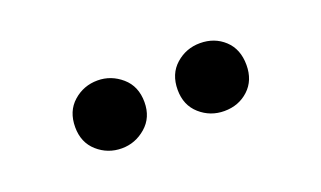

<svg xmlns="http://www.w3.org/2000/svg" viewBox="-33 -865 626 375"><g transform="rotate(-20 280.0 -677.5)"><path d="M388 -607Q359 -607 337.5 -626Q316 -645 316 -677Q316 -710 337.5 -729Q359 -748 388 -748Q418 -748 438.5 -729Q459 -710 459 -677Q459 -645 438.5 -626Q418 -607 388 -607ZM175 -607Q146 -607 124.5 -626Q103 -645 103 -677Q103 -710 124.5 -729Q146 -748 175 -748Q203 -748 225 -729Q247 -710 247 -677Q247 -645 225 -626Q203 -607 175 -607Z"/></g></svg>

Font: Ubuntu Sans Mono SemiBold
Style: Regular
Weight: 600
Monospace: yes
Designer: Dalton Maag Ltd
Foundry: Dalton Maag Ltd
Version: Version 1.006